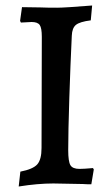

<svg xmlns="http://www.w3.org/2000/svg" viewBox="-20 -667 403 698"><path d="M54 -43Q100 -52 115.5 -69.5Q131 -87 131 -129L132 -533Q132 -565 124.5 -576Q117 -587 95 -587L56 -585L53 -591L60 -641L127 -640Q149 -639 188 -639Q215 -639 315 -647L310 -593Q270 -588 256 -576.5Q242 -565 241 -537Q236 -433 232 -310.5Q228 -188 228 -121Q228 -80 236 -66.5Q244 -53 269 -53Q285 -53 318 -56L321 -51L312 3Q293 3 282 2L174 0Q117 0 48 11Z"/></svg>

Font: Alegreya Medium
Style: Regular
Weight: 500
Designer: Juan Pablo del Peral
Foundry: Huerta Tipografica
Version: Version 2.007; ttfautohint (v1.6)